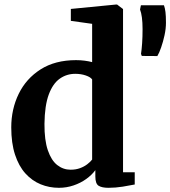

<svg xmlns="http://www.w3.org/2000/svg" viewBox="-20 -840 772 870"><path d="M247 11Q203 11 164 -5Q125 -21 95 -54.2Q65 -87.5 48 -139.5Q31 -191.5 31 -262.5Q31 -345.5 64.8 -414.8Q98.5 -484 164.2 -525.8Q230 -567.5 324.5 -567.5Q345 -567.5 363.8 -565Q382.5 -562.5 397.5 -558.5V-732L301 -745.5V-799.5L506 -819.5H510.5L537.5 -799V-59.5H590.5V-4Q569 0.5 536 5.8Q503 11 471.5 11Q442 11 427 1.8Q412 -7.5 412 -40.5V-69Q396 -47 370.5 -28.8Q345 -10.5 313.2 0.2Q281.5 11 247 11ZM300 -71Q323.5 -71 342.5 -78Q361.5 -85 375.5 -95.8Q389.5 -106.5 397.5 -117V-480Q390.5 -490.5 368.8 -498Q347 -505.5 321 -505.5Q282 -505.5 250.8 -483.5Q219.5 -461.5 201 -411.8Q182.5 -362 181.5 -279Q181 -205 196.8 -159Q212.5 -113 239.5 -92Q266.5 -71 300 -71ZM693 -586 622.5 -586.5 619 -596Q622 -615 624 -644Q626 -673 626 -708Q626 -738.5 623 -760.8Q620 -783 614.5 -797L618.5 -816H723Q727.5 -803.5 729.8 -785.5Q732 -767.5 732 -737Q732 -710 725.5 -680.2Q719 -650.5 710.2 -625.2Q701.5 -600 693 -586Z"/></svg>

Font: Merriweather 24pt
Style: Bold
Weight: 700
Designer: Eben Sorkin
Foundry: Eben Sorkin
Version: Version 2.100